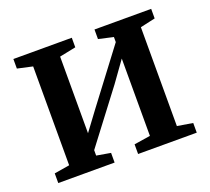

<svg xmlns="http://www.w3.org/2000/svg" viewBox="-98 -660 855 783"><g transform="rotate(-20 330.0 -269.0)"><path d="M29.5 0V-42L96 -53V-482L30.5 -496.5V-538H284V-496.5L213 -482V-149.5L273.5 -231L446.5 -460V-482L382.5 -496.5V-538H628.5V-496.5L563.5 -482V-53L630.5 -42V0H376V-42L446.5 -53V-388.5L383 -300L213 -76V-52.5L274 -42V0Z"/></g></svg>

Font: Merriweather 60pt SemiBold
Style: Regular
Weight: 600
Version: Version 2.100